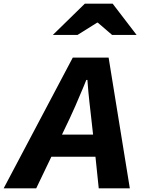

<svg xmlns="http://www.w3.org/2000/svg" viewBox="-73 -1030 775 1050"><path d="M325 -715H521L637 0H467L449 -173H208L125 0H-53ZM391 -1010H543L674 -839H540L462 -906H458L351 -839H216ZM436 -294 426 -384Q419 -448 416 -472Q410 -524 405 -593H399L384 -556Q333 -434 309 -384L266 -294Z"/></svg>

Font: Nebula Sans Bold
Style: Regular
Weight: 700
Italic angle: -9°
Designer: Paul D. Hunt for Adobe (as Source Sans)
Foundry: Nebula Entertainment & Broadcasting LLC
Version: Version 1.010